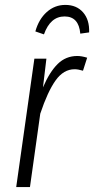

<svg xmlns="http://www.w3.org/2000/svg" viewBox="-20 -762 383 782"><path d="M335 -527 318 -474Q298 -480 284 -480Q239 -480 206.5 -434.5Q174 -389 144 -299L102 0H46L120 -523H169L155 -406Q182 -469 215 -501.5Q248 -534 295 -534Q312 -534 335 -527ZM124 -634Q138 -684 170.5 -713Q203 -742 246 -742Q292 -742 318.5 -711.5Q345 -681 343 -630L307 -625Q301 -695 243 -695Q185 -695 159 -622Z"/></svg>

Font: Fira Sans Extra Condensed Light
Style: Italic
Weight: 300
Width: 3
Italic angle: -8°
Designer: Carrois Corporate & Edenspiekermann AG
Foundry: Carrois Corporate GbR & Edenspiekermann AG
Version: Version 4.203